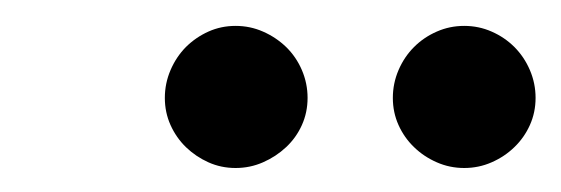

<svg xmlns="http://www.w3.org/2000/svg" viewBox="-20 -722 444 152"><path d="M223.5 -644.5Q223.5 -633 219 -623Q214.5 -613 206.5 -605.5Q198.5 -598 188.2 -593.5Q178 -589 166.5 -589Q155 -589 145 -593.5Q135 -598 127.2 -605.5Q119.5 -613 115 -623Q110.5 -633 110.5 -644.5Q110.5 -656 115 -666.5Q119.5 -677 127.2 -684.8Q135 -692.5 145 -697Q155 -701.5 166.5 -701.5Q178 -701.5 188.2 -697Q198.5 -692.5 206.5 -684.8Q214.5 -677 219 -666.5Q223.5 -656 223.5 -644.5ZM404 -644.5Q404 -633 399.5 -623Q395 -613 387.2 -605.5Q379.5 -598 369.2 -593.5Q359 -589 347.5 -589Q336 -589 325.8 -593.5Q315.5 -598 307.8 -605.5Q300 -613 295.5 -623Q291 -633 291 -644.5Q291 -656 295.5 -666.5Q300 -677 307.8 -684.8Q315.5 -692.5 325.8 -697Q336 -701.5 347.5 -701.5Q359 -701.5 369.2 -697Q379.5 -692.5 387.2 -684.8Q395 -677 399.5 -666.5Q404 -656 404 -644.5Z"/></svg>

Font: Lato 2
Style: Italic
Weight: 400
Italic angle: -7°
Designer: Lukasz Dziedzic with Adam Twardoch and Botio Nikoltchev
Foundry: tyPoland Lukasz Dziedzic
Version: Version 2.015; 2015-08-06; http://www.latofonts.com/